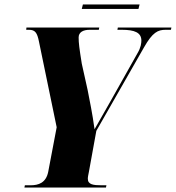

<svg xmlns="http://www.w3.org/2000/svg" viewBox="-20 -837 785 857"><path d="M345 -797H598L603 -817H350ZM89 0H453L455 -10H433C397 -10 372 -13 372 -39C372 -48 374 -55 377 -71L410 -253L623 -626C661 -693 685 -704 719 -704H743L745 -714H506L504 -704H524C580 -704 611 -692 611 -656C611 -645 609 -625 594 -600L472 -383C444 -333 422 -295 402 -260C392 -334 381 -383 371 -436L345 -553C334 -622 331 -645 331 -670C331 -693 351 -704 380 -704H421L423 -714H98L97 -704H109C137 -704 146 -691 154 -651L233 -269L195 -69C185 -21 152 -10 117 -10H91Z"/></svg>

Font: Noto Serif Display Condensed Black
Style: Italic
Weight: 900
Width: 3
Italic angle: -12°
Designer: Monotype Design Team
Foundry: Monotype Imaging Inc.
Version: Version 2.009